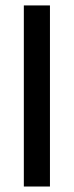

<svg xmlns="http://www.w3.org/2000/svg" viewBox="-20 -680 269 700"><path d="M162.1 0H66.9V-660.2H162.1Z"/></svg>

Font: Sansita Light
Style: Regular
Weight: 300
Designer: Pablo Cosgaya
Foundry: Omnibus-Type
Version: Version 1.006;hotconv 1.0.109;makeotfexe 2.5.65596